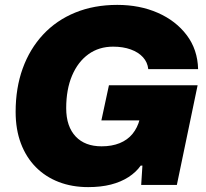

<svg xmlns="http://www.w3.org/2000/svg" viewBox="-20 -757 842 786"><path d="M341 9Q275 9 220.5 -12Q166 -33 126.5 -73Q87 -113 65.5 -170Q44 -227 44 -299Q44 -397 73 -477Q102 -557 156.5 -615.5Q211 -674 288 -705.5Q365 -737 460 -737Q552 -737 626 -704.5Q700 -672 744.5 -613Q789 -554 791 -474H587Q584 -502 565.5 -522.5Q547 -543 515.5 -554.5Q484 -566 443 -566Q385 -566 342 -535Q299 -504 275 -447.5Q251 -391 251 -314Q251 -276 261 -247Q271 -218 290 -198Q309 -178 335.5 -168Q362 -158 396 -158Q438 -158 470 -171Q502 -184 522.5 -209Q543 -234 552 -269L555 -281L571 -264H395L426 -408H789L704 0H558L563 -79H556Q537 -52 506 -32Q475 -12 434 -1.5Q393 9 341 9Z"/></svg>

Font: Mona Sans ExtraLight Black
Style: Italic
Weight: 900
Italic angle: -11.6951°
Version: Version 2.000